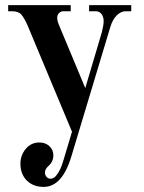

<svg xmlns="http://www.w3.org/2000/svg" viewBox="-20 -494 564 752"><path d="M12 -450H27C43.7 -450 55.8 -445.7 63.5 -437C71.2 -428.3 79.7 -413.3 89 -392L262 22L229 132C225 145.3 221.2 156.3 217.5 165C213.8 173.7 208.5 182.7 201.5 192C194.5 201.3 187 206 179 206C171.7 206 166 203.5 162 198.5C158 193.5 156 188 156 182C156 172.7 160.7 164 170 156C182.7 144.7 189 130.7 189 114C189 100 183.8 88.2 173.5 78.5C163.2 68.8 150 64 134 64C112.7 64 95 72.3 81 89C67 105.7 60 125 60 147C60 174.3 68.3 196.3 85 213C101.7 229.7 123.7 238 151 238C199.7 238 236 197.7 260 117L412 -388C418 -408 426.5 -423.3 437.5 -434C448.5 -444.7 460 -450 472 -450H494V-474H329V-450H355C365 -450 372.7 -446.2 378 -438.5C383.3 -430.8 386 -422 386 -412C386 -401.3 383.7 -386.7 379 -368L314 -149L211 -396C206.3 -407.3 204 -416.7 204 -424C204 -432 206.5 -438.3 211.5 -443C216.5 -447.7 222 -450 228 -450H257V-474H12Z"/></svg>

Font: Km Standard TT
Style: Bold
Weight: 700
Designer: Alexey Kryukov <alexios@thessalonica.org.ru>
Version: Version 2.0.2